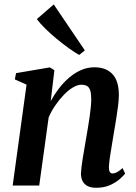

<svg xmlns="http://www.w3.org/2000/svg" viewBox="-20 -856 627 886"><path d="M214 -389.5Q231 -420.5 252.5 -448.5Q274 -476.5 300 -498.5Q326 -520.5 355 -533Q384 -545.5 416 -545.5Q469 -545.5 498.8 -514.2Q528.5 -483 528.5 -417Q528.5 -396.5 524.8 -366.8Q521 -337 515.8 -304.8Q510.5 -272.5 505.5 -243Q501.5 -216.5 496.2 -187Q491 -157.5 487.2 -130.8Q483.5 -104 482.5 -85.5Q482.5 -68.5 487.2 -62Q492 -55.5 499.5 -55.5Q508.5 -55.5 519.8 -61.2Q531 -67 545.5 -80.5L557.5 -55Q550 -45 532 -29.2Q514 -13.5 487 -1.5Q460 10.5 423.5 10.5Q399.5 10.5 384 2.5Q368.5 -5.5 361 -20.5Q353.5 -35.5 353.5 -55.5Q354 -67.5 356.2 -86.2Q358.5 -105 362.2 -128Q366 -151 370.2 -175.2Q374.5 -199.5 378 -221.5Q382 -244 386 -268.2Q390 -292.5 393.5 -316.2Q397 -340 399 -361.2Q401 -382.5 401 -399.5Q401 -424 396.5 -438.2Q392 -452.5 382.2 -458.8Q372.5 -465 355.5 -465Q337.5 -465 316.5 -452.5Q295.5 -440 274.8 -418.5Q254 -397 235.5 -370.2Q217 -343.5 204.5 -314L161 0H38.5L102.5 -465.5L48.5 -489.5L54 -518.5L210 -545L231 -532ZM345.5 -602.5Q325.5 -613.5 298.2 -633Q271 -652.5 242.2 -676.2Q213.5 -700 189 -724Q164.5 -748 150 -768L228 -835.5L371.5 -623.5Z"/></svg>

Font: Merriweather 72pt SemiBold
Style: Italic
Weight: 600
Italic angle: -7.8°
Version: Version 2.101